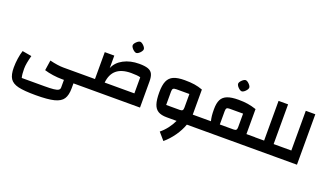

<svg xmlns="http://www.w3.org/2000/svg" viewBox="-88 -1349 3839 2253"><g transform="rotate(20 1832.0 -222.5)"><path d="M892 -134V0H787V61Q787 148 756 195Q725 242 646 262Q567 282 417 282Q272 282 198.5 264.5Q125 247 95 201Q65 155 65 64Q65 9 73.5 -48.5Q82 -106 97 -152L213 -132Q199 -79 191.5 -38.5Q184 2 184 38Q184 105 195 148H477Q552 148 592.5 143.5Q633 139 650.5 128Q668 117 668 95V0H642Q588 0 529 -8.5Q470 -17 422 -32L441 -159Q543 -134 614 -134Z M1618 -326V0H852V-134H1007V-470H1126V-314Q1157 -391 1240.5 -435.5Q1324 -480 1435 -480Q1506 -480 1545.5 -466Q1585 -452 1601.5 -419Q1618 -386 1618 -326ZM1499 -134V-335Q1464 -346 1383 -346Q1266 -346 1202.5 -293.5Q1139 -241 1128 -134ZM1287 -657Q1287 -677 1312 -701.5Q1337 -726 1357 -727Q1377 -726 1401.5 -701.5Q1426 -677 1426 -657Q1426 -645 1414 -628Q1402 -611 1385.5 -599Q1369 -587 1357 -587Q1344 -587 1327.5 -599Q1311 -611 1299 -627.5Q1287 -644 1287 -657Z M2343 0H2203Q2176 76 2125 148.5Q2074 221 2010 275L1932 185Q1977 149 2014 100.5Q2051 52 2075 0H1951Q1883 0 1843.5 -23.5Q1804 -47 1786.5 -100Q1769 -153 1769 -245Q1769 -336 1791.5 -387Q1814 -438 1864 -460Q1914 -482 2003 -482Q2074 -482 2125.5 -474Q2177 -466 2228 -447V-134H2343ZM2066 -134Q2090 -134 2099 -143.5Q2108 -153 2108 -178V-348H1948Q1917 -348 1906.5 -338.5Q1896 -329 1896 -302V-134Z M3004 -135V0H2303V-134H2455Q2447 -166 2443.5 -198Q2440 -230 2440 -280Q2440 -355 2462 -398.5Q2484 -442 2535 -462Q2586 -482 2674 -482Q2739 -482 2790 -474Q2841 -466 2898 -447V-135ZM2779 -347H2609Q2584 -347 2575 -337.5Q2566 -328 2566 -301V-134H2737Q2761 -134 2770 -143.5Q2779 -153 2779 -178ZM2604 -657Q2604 -677 2629 -701.5Q2654 -726 2674 -727Q2694 -726 2718.5 -701.5Q2743 -677 2743 -657Q2743 -645 2731 -628Q2719 -611 2702.5 -599Q2686 -587 2674 -587Q2661 -587 2644.5 -599Q2628 -611 2616 -627.5Q2604 -644 2604 -657Z M3344 -134V0H2964V-134H3119V-630H3238V-134Z M3304 0V-134H3459V-630H3578V0Z"/></g></svg>

Font: Changa SemiBold
Style: Regular
Weight: 600
Designer: Eduardo Rodriguez Tunni
Foundry: Eduardo Rodriguez Tunni
Version: Version 2.002; ttfautohint (v1.5) -l 8 -r 50 -G 150 -x 14 -H